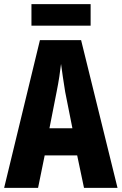

<svg xmlns="http://www.w3.org/2000/svg" viewBox="-20 -908 588 928"><path d="M418 -888H132V-784H418ZM386 0H548L372 -714H173L0 0H164L196 -157H353ZM295 -464 330 -288H219L254 -466C264 -515 271 -563 275 -599C280 -561 287 -514 295 -464Z"/></svg>

Font: Noto Sans Armenian ExtraCondensed ExtraBold
Style: Regular
Weight: 800
Width: 2
Designer: Monotype Design Team
Foundry: Monotype Imaging Inc.
Version: Version 2.008